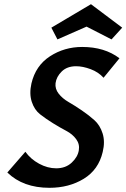

<svg xmlns="http://www.w3.org/2000/svg" viewBox="-20 -889 603 916"><path d="M393 -762 254 -701 225 -757 414 -869 563 -757 512 -701ZM343 -573Q300 -573 274.5 -548Q249 -523 245 -492Q242 -465 260 -442Q278 -419 307.5 -402Q337 -385 370 -362.5Q403 -340 430 -316Q457 -292 469.5 -252.5Q482 -213 470 -164Q450 -79 379.5 -36Q309 7 216 7Q90 7 15 -66L101 -165Q126 -130 166.5 -108Q207 -86 248 -86Q293 -86 322 -113Q351 -140 356 -172Q361 -201 343.5 -225Q326 -249 296.5 -264.5Q267 -280 233 -301Q199 -322 171.5 -343.5Q144 -365 131.5 -403.5Q119 -442 130 -491Q150 -576 218.5 -620.5Q287 -665 372 -665Q479 -665 550 -611L474 -518Q450 -545 412.5 -559Q375 -573 343 -573Z"/></svg>

Font: EauTest
Style: Bold Italic
Weight: 700
Italic angle: -12°
Designer: Christian Thalmann (Catharsis Fonts)
Version: Version 0.001;PS 000.001;hotconv 1.0.88;makeotf.lib2.5.64775